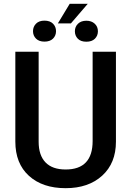

<svg xmlns="http://www.w3.org/2000/svg" viewBox="-20 -984 692 1014"><path d="M61 0ZM592.3 -710.9V-235.8Q592.3 -122.6 519.8 -56.4Q447.3 9.8 326.7 9.8Q204.6 9.8 132.8 -55.4Q61 -120.6 61 -236.3V-710.9H184.1V-235.4Q184.1 -164.1 220.2 -126.5Q256.3 -88.9 326.7 -88.9Q469.2 -88.9 469.2 -239.3V-710.9ZM348.1 -963.9H443.4L354.5 -860.4H285.6ZM214.8 -875Q244.1 -875 260 -858.9Q275.9 -842.8 275.9 -819.3Q275.9 -795.9 260 -780Q244.1 -764.2 214.8 -764.2Q186 -764.2 170.2 -780Q154.3 -795.9 154.3 -819.3Q154.3 -842.8 170.2 -858.9Q186 -875 214.8 -875ZM375.5 -818.8Q375.5 -842.8 391.8 -858.6Q408.2 -874.5 436 -874.5Q463.4 -874.5 480.2 -858.9Q497.1 -843.3 497.1 -818.8Q497.1 -795.4 481.2 -779.5Q465.3 -763.7 436 -763.7Q406.7 -763.7 391.1 -779.5Q375.5 -795.4 375.5 -818.8Z"/></svg>

Font: Roboto Medium
Style: Regular
Weight: 500
Designer: Google
Version: Version 2.134; 2016; ttfautohint (v1.6)